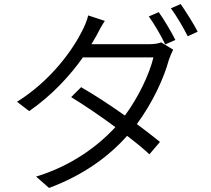

<svg xmlns="http://www.w3.org/2000/svg" viewBox="-20 -863 1040 947"><path d="M763 -803 714 -782C741 -745 776 -684 795 -644L845 -666C824 -708 788 -768 763 -803ZM871 -843 823 -822C851 -784 884 -728 906 -684L955 -707C936 -744 897 -806 871 -843ZM497 -760 415 -787C410 -763 395 -729 386 -712C340 -620 235 -468 64 -361L124 -315C238 -394 326 -491 389 -580H737C716 -495 663 -384 596 -293C524 -344 448 -394 380 -433L331 -384C398 -343 476 -290 549 -236C458 -137 326 -43 158 8L222 64C394 0 518 -93 607 -193C649 -161 687 -130 717 -102L769 -163C736 -190 697 -220 655 -251C731 -354 787 -473 813 -568C818 -582 827 -605 834 -618L775 -654C760 -648 740 -645 713 -645H431L455 -686C464 -704 481 -736 497 -760Z"/></svg>

Font: Noto Sans CJK HK DemiLight
Style: Regular
Weight: 350
Designer: Ryoko NISHIZUKA 西塚涼子 (kana, bopomofo & ideographs); Paul D. Hunt (Latin, Greek & Cyrillic); Sandoll Communications 산돌커뮤니
Foundry: Adobe
Version: Version 2.004;hotconv 1.0.118;makeotfexe 2.5.65603